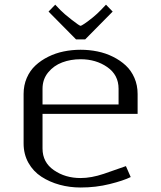

<svg xmlns="http://www.w3.org/2000/svg" viewBox="-20 -812 707 842"><path d="M353.5 -639.2H313.5L192.9 -761.2L222.2 -791.5L245.1 -767.6Q260.7 -751.5 294.7 -725.1Q328.6 -698.7 333.5 -698.7Q336.4 -698.7 351.1 -708.5Q365.7 -718.3 386.5 -735.1Q407.2 -752 421.9 -767.6L444.8 -791.5L474.1 -761.2ZM83.5 -183.1V-399.9Q83.5 -438 97.4 -470.2Q111.3 -502.4 135.5 -524.9Q159.7 -547.4 191.7 -563.2Q223.6 -579.1 259.5 -586.4Q295.4 -593.8 333.5 -593.8Q371.6 -593.8 407.5 -586.4Q443.4 -579.1 475.3 -563.2Q507.3 -547.4 531.5 -524.9Q555.7 -502.4 569.6 -470.2Q583.5 -438 583.5 -399.9V-312.5H166.5V-160.6Q166.5 -100.1 216.3 -65.7Q266.1 -31.2 333.5 -31.2Q380.4 -31.2 435.5 -49.8L532.2 -83.5L553.2 -35.6Q522 -20 461.4 -4.9Q400.9 10.3 333.5 10.3Q285.6 10.3 241.7 -1.7Q197.8 -13.7 161.9 -36.9Q126 -60.1 104.7 -97.9Q83.5 -135.7 83.5 -183.1ZM500 -422.9Q500 -483.4 450.4 -517.8Q400.9 -552.2 333.5 -552.2Q290 -552.2 252.9 -538.3Q215.8 -524.4 191.2 -494.4Q166.5 -464.4 166.5 -422.9V-354H500Z"/></svg>

Font: Resagnicto
Style: Regular
Weight: 500
Version: Version 0.9991